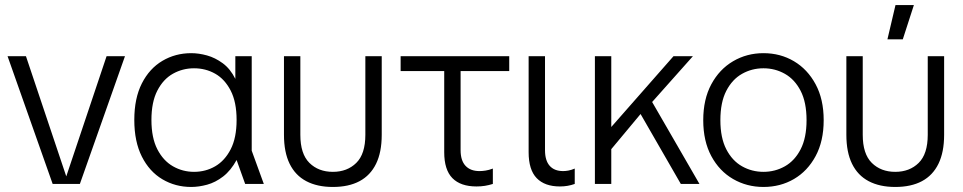

<svg xmlns="http://www.w3.org/2000/svg" viewBox="-20 -730 3822 762"><path d="M189 0 10 -507H83L243 -30L403 -507H476L297 0Z M739 12Q676 12 624.5 -18.5Q573 -49 543 -108.5Q513 -168 513 -254Q513 -340 543 -399Q573 -458 624.5 -488.5Q676 -519 739 -519Q769 -519 801.5 -510Q834 -501 864 -479Q894 -457 914 -417V-507H979V-132L1027 0H953L919 -95Q896 -53 865.5 -29.5Q835 -6 802 3Q769 12 739 12ZM750 -48Q796 -48 834 -70Q872 -92 895.5 -137.5Q919 -183 919 -254Q919 -325 895.5 -370.5Q872 -416 834 -437.5Q796 -459 750 -459Q705 -459 666.5 -437.5Q628 -416 604.5 -370.5Q581 -325 581 -254Q581 -183 604.5 -137.5Q628 -92 666.5 -70Q705 -48 750 -48Z M1301 12Q1239 12 1195.5 -11Q1152 -34 1129.5 -80Q1107 -126 1107 -195V-507H1172V-195Q1172 -119 1208 -83.5Q1244 -48 1301 -48Q1358 -48 1394 -83.5Q1430 -119 1430 -195V-507H1495V-195Q1495 -126 1472.5 -80Q1450 -34 1407 -11Q1364 12 1301 12Z M1871 10Q1808 10 1775.5 -23Q1743 -56 1743 -126V-475H1808V-134Q1808 -93 1827.5 -72Q1847 -51 1883 -51Q1894 -51 1907 -53Q1920 -55 1936 -61V0Q1920 5 1904.5 7.5Q1889 10 1871 10ZM1570 -448V-507H2001V-448Z M2202 10Q2142 10 2110 -23Q2078 -56 2078 -126V-507H2143V-134Q2143 -93 2161.5 -72Q2180 -51 2215 -51Q2224 -51 2235.5 -53Q2247 -55 2261 -61V0Q2247 5 2232.5 7.5Q2218 10 2202 10Z M2371 -96V-226H2406L2653 -507H2730L2552 -307L2536 -294ZM2341 0V-507H2406V0ZM2682 0 2507 -304 2555 -348 2756 0Z M3010 12Q2944 12 2889.5 -19.5Q2835 -51 2803 -110.5Q2771 -170 2771 -253Q2771 -336 2803 -395.5Q2835 -455 2889.5 -487Q2944 -519 3010 -519Q3077 -519 3131 -487Q3185 -455 3217 -395.5Q3249 -336 3249 -253Q3249 -170 3217 -110.5Q3185 -51 3131 -19.5Q3077 12 3010 12ZM3010 -48Q3056 -48 3095 -70Q3134 -92 3157.5 -137.5Q3181 -183 3181 -253Q3181 -324 3157.5 -369.5Q3134 -415 3095 -437Q3056 -459 3010 -459Q2964 -459 2925 -437Q2886 -415 2862.5 -369.5Q2839 -324 2839 -253Q2839 -183 2862.5 -137.5Q2886 -92 2925 -70Q2964 -48 3010 -48Z M3533 12Q3471 12 3427.5 -11Q3384 -34 3361.5 -80Q3339 -126 3339 -195V-507H3404V-195Q3404 -119 3440 -83.5Q3476 -48 3533 -48Q3590 -48 3626 -83.5Q3662 -119 3662 -195V-507H3727V-195Q3727 -126 3704.5 -80Q3682 -34 3639 -11Q3596 12 3533 12ZM3502 -574 3534 -710H3607L3563 -574Z"/></svg>

Font: TikTok Sans Light
Style: Regular
Weight: 300
Version: Version 4.000